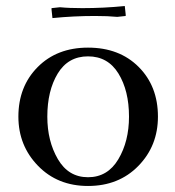

<svg xmlns="http://www.w3.org/2000/svg" viewBox="-20 -610 582 637"><path d="M41 -223Q41 -323 105 -387.5Q169 -452 272 -452Q376 -452 440 -388Q504 -324 504 -223Q504 -126 439 -59.5Q374 7 272 7Q171 7 106 -60Q41 -127 41 -223ZM137 -223Q137 -142 172 -82Q207 -22 272 -22Q337 -22 372.5 -81.5Q408 -141 408 -223Q408 -309 373 -366Q338 -423 272 -423Q206 -423 171.5 -366Q137 -309 137 -223ZM151 -578V-583L179 -586Q209 -583 253 -583Q324 -583 394 -590L397 -562V-557L369 -554Q339 -557 295 -557Q224 -557 154 -550Z"/></svg>

Font: Dihjauti
Style: Bold
Weight: 700
Designer: T. Christopher White
Version: Version 3.0.0